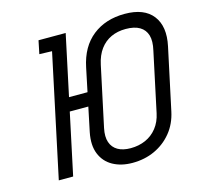

<svg xmlns="http://www.w3.org/2000/svg" viewBox="-105 -830 1001 956"><g transform="rotate(-15 395.5 -352.5)"><path d="M373 -387H198L183 -317H357ZM363 -508 297 -192Q284 -127 302.5 -81.5Q321 -36 363.5 -12.5Q406 11 464 11Q527 11 579 -13Q631 -37 667 -81Q703 -125 716 -186L784 -504Q805 -602 761 -659Q717 -716 617 -716Q518 -716 451 -663Q384 -610 363 -508ZM371 -193 437 -502Q447 -549 470 -580Q493 -611 526.5 -626.5Q560 -642 602 -642Q647 -642 674 -626Q701 -610 710 -579.5Q719 -549 708 -502L643 -197Q634 -154 610 -123.5Q586 -93 551 -77.5Q516 -62 474 -62Q434 -62 408 -77Q382 -92 372 -121Q362 -150 371 -193ZM155 -632 220 -630 86 0H160L309 -700H169Z"/></g></svg>

Font: Advent Pro Medium
Style: Italic
Weight: 500
Italic angle: -12°
Version: Version 3.000